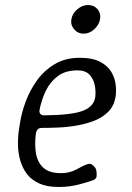

<svg xmlns="http://www.w3.org/2000/svg" viewBox="-20 -737 524 764"><path d="M213 7Q167 7 136 -7Q105 -21 87 -45Q69 -69 60.5 -99Q52 -129 51.5 -161.5Q51 -194 56 -225L60 -250Q66 -289 82.5 -333.5Q99 -378 127.5 -417.5Q156 -457 198 -482Q240 -507 297 -507Q349 -507 379.5 -490.5Q410 -474 424 -449Q438 -424 440.5 -398Q443 -372 440 -352Q434 -316 411.5 -293Q389 -270 356 -257Q323 -244 285.5 -237.5Q248 -231 211.5 -229.5Q175 -228 146 -228Q136 -228 130.5 -222.5Q125 -217 123 -208Q117 -164 123 -127.5Q129 -91 152.5 -69.5Q176 -48 223 -48Q258 -48 285.5 -63.5Q313 -79 329 -84Q338 -87 345.5 -82.5Q353 -78 358.5 -70Q364 -62 364 -52Q366 -34 362 -28.5Q358 -23 353 -21Q335 -14 296.5 -3.5Q258 7 213 7ZM156 -278Q263 -279 308 -295.5Q353 -312 359 -350Q362 -376 356.5 -400.5Q351 -425 335 -441Q319 -457 288 -457Q241 -457 210.5 -434.5Q180 -412 162.5 -376Q145 -340 137 -298Q136 -289 141 -283.5Q146 -278 156 -278ZM264 -660Q268 -684 288 -700.5Q308 -717 330 -717Q354 -717 368 -700.5Q382 -684 378 -660Q374 -638 355 -620.5Q336 -603 312 -603Q290 -603 275 -620.5Q260 -638 264 -660Z"/></svg>

Font: Winky Sans Light
Style: Italic
Weight: 300
Italic angle: -8.97852°
Designer: Simon Atzbach
Foundry: typofactur
Version: Version 1.205